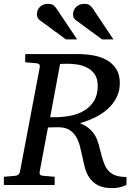

<svg xmlns="http://www.w3.org/2000/svg" viewBox="-33 -948 694 984"><path d="M467.8 -508.8Q467.8 -545.4 451.9 -567.9Q436 -590.3 411.1 -602.5Q386.2 -614.7 356 -618.4Q325.7 -622.1 296.9 -621.1Q293 -621.1 286.1 -620.6Q279.3 -620.1 274.9 -620.1L224.1 -347.2H246.1Q286.6 -347.2 326.2 -354.5Q365.7 -361.8 397.2 -380.4Q428.7 -398.9 448.2 -429.9Q467.8 -460.9 467.8 -508.8ZM615.2 0Q594.7 9.3 576.9 12.7Q559.1 16.1 542 16.1Q496.6 16.1 469 1.5Q441.4 -13.2 425.5 -36.6Q409.7 -60.1 402.1 -88.6Q394.5 -117.2 389.2 -145Q383.3 -172.9 376.2 -200Q369.1 -227.1 356.2 -248.3Q343.3 -269.5 321.8 -282.7Q300.3 -295.9 265.1 -295.9Q258.3 -295.9 249.5 -295.7Q240.7 -295.4 232.4 -295.4Q223.1 -294.9 212.9 -294.9L169.9 -65.9Q168.5 -58.6 172.4 -53.2Q176.3 -47.9 189 -46.9L247.1 -42V0H-13.2V-42L43.9 -46.9Q64.5 -48.3 68.8 -65.9L170.9 -604Q172.4 -612.3 168.5 -617.7Q164.6 -623 151.9 -624L96.2 -628.9V-670.9H363.8Q405.3 -670.9 444.6 -664.1Q483.9 -657.2 514.2 -640.1Q544.4 -623 562.7 -594.5Q581.1 -565.9 581.1 -522.9Q581.1 -482.4 564.9 -449.7Q548.8 -417 521 -391.4Q493.2 -365.7 456.1 -347.2Q418.9 -328.6 377 -316.9Q407.7 -303.7 426 -287.4Q444.3 -271 455.6 -251Q466.8 -231 473.1 -206.5Q479.5 -182.1 486.8 -153.8Q494.1 -126 502.9 -104.7Q511.7 -83.5 526.1 -69.3Q540.5 -55.2 561.8 -48.1Q583 -41 615.2 -41ZM305.2 -746.1 172.4 -843.3Q156.2 -854 156.2 -874.5Q156.2 -897.9 172.1 -913.1Q188 -928.2 212.4 -928.2Q232.4 -928.2 241.2 -921.1Q250 -914.1 258.3 -901.4L362.3 -746.1ZM490.2 -746.1 357.4 -843.3Q341.3 -854 341.3 -874.5Q341.3 -886.2 345.7 -896Q350.1 -905.8 357.7 -912.8Q365.2 -919.9 375.5 -924.1Q385.7 -928.2 397.5 -928.2Q417.5 -928.2 426.8 -921.1Q436 -914.1 444.3 -901.4L548.3 -746.1Z"/></svg>

Font: Charis SIL
Style: Italic
Weight: 400
Italic angle: -11°
Foundry: SIL International
Version: Version 4.112